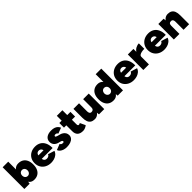

<svg xmlns="http://www.w3.org/2000/svg" viewBox="510 -2532 4376 4376"><g transform="rotate(-45 2698.0 -344.0)"><path d="M45 0V-700H225V-93L216 0ZM359 12Q297 12 256.5 -19Q216 -50 196.5 -109Q177 -168 177 -250Q177 -333 196.5 -391.5Q216 -450 256.5 -481Q297 -512 359 -512Q430 -512 480.5 -481Q531 -450 558 -391.5Q585 -333 585 -250Q585 -168 558 -109Q531 -50 480.5 -19Q430 12 359 12ZM311 -154Q336 -154 355 -166.5Q374 -179 385.5 -200.5Q397 -222 397 -250Q397 -278 386 -299.5Q375 -321 356 -333Q337 -345 312 -345Q287 -345 267 -333Q247 -321 236 -299.5Q225 -278 225 -250Q225 -222 236 -200.5Q247 -179 266.5 -166.5Q286 -154 311 -154Z M903 12Q822 12 759 -21Q696 -54 660.5 -113Q625 -172 625 -250Q625 -328 660 -387Q695 -446 757 -479Q819 -512 900 -512Q977 -512 1035.5 -478.5Q1094 -445 1127.5 -377Q1161 -309 1161 -205H787L809 -231Q809 -199 819 -175Q829 -151 849 -138Q869 -125 898 -125Q931 -125 955.5 -140.5Q980 -156 986 -179L1144 -130Q1126 -78 1086.5 -46.5Q1047 -15 998.5 -1.5Q950 12 903 12ZM810 -286 791 -315H998L980 -286Q980 -325 967 -347Q954 -369 934.5 -378.5Q915 -388 895 -388Q874 -388 854.5 -378.5Q835 -369 822.5 -347Q810 -325 810 -286Z M1405 12Q1355 12 1312 -2Q1269 -16 1238.5 -41.5Q1208 -67 1196 -103L1339 -159Q1350 -132 1370 -124.5Q1390 -117 1405 -117Q1421 -117 1431 -124Q1441 -131 1441 -144Q1441 -158 1427 -167.5Q1413 -177 1384 -184L1343 -194Q1276 -211 1242 -253Q1208 -295 1208 -351Q1208 -428 1264.5 -470Q1321 -512 1418 -512Q1477 -512 1517.5 -497.5Q1558 -483 1584 -457Q1610 -431 1624 -397L1485 -344Q1478 -364 1461.5 -373Q1445 -382 1421 -382Q1404 -382 1394.5 -374Q1385 -366 1385 -355Q1385 -343 1399.5 -334.5Q1414 -326 1444 -318L1485 -308Q1531 -297 1565 -274.5Q1599 -252 1618 -219Q1637 -186 1637 -143Q1637 -94 1608 -59.5Q1579 -25 1527 -6.5Q1475 12 1405 12Z M1930 12Q1837 12 1792 -32Q1747 -76 1747 -158V-656H1927V-207Q1927 -179 1935 -167Q1943 -155 1962 -155Q1970 -155 1982 -160Q1994 -165 2001 -170L2062 -40Q2039 -20 2002 -4Q1965 12 1930 12ZM1672 -350V-500H2030V-350Z M2450 0 2440 -92V-500H2620V0ZM2127 -244V-500H2307V-244ZM2307 -244Q2307 -216 2313.5 -197Q2320 -178 2332.5 -168Q2345 -158 2364 -157Q2402 -156 2421 -175Q2440 -194 2440 -234H2489Q2489 -155 2465 -100Q2441 -45 2400 -16.5Q2359 12 2307 12Q2246 12 2206 -12.5Q2166 -37 2146.5 -87Q2127 -137 2127 -214V-244Z M3053 0 3044 -93V-700H3224V0ZM2911 12Q2840 12 2789.5 -19Q2739 -50 2712 -109Q2685 -168 2685 -250Q2685 -333 2712 -391.5Q2739 -450 2789.5 -481Q2840 -512 2911 -512Q2973 -512 3013.5 -481Q3054 -450 3073.5 -391.5Q3093 -333 3093 -250Q3093 -168 3073.5 -109Q3054 -50 3013.5 -19Q2973 12 2911 12ZM2959 -154Q2984 -154 3003.5 -166.5Q3023 -179 3034 -200.5Q3045 -222 3045 -250Q3045 -278 3034 -299.5Q3023 -321 3003.5 -333Q2984 -345 2958 -345Q2934 -345 2915 -333Q2896 -321 2885 -299.5Q2874 -278 2873 -250Q2874 -222 2885 -200.5Q2896 -179 2915.5 -166.5Q2935 -154 2959 -154Z M3567 12Q3486 12 3423 -21Q3360 -54 3324.5 -113Q3289 -172 3289 -250Q3289 -328 3324 -387Q3359 -446 3421 -479Q3483 -512 3564 -512Q3641 -512 3699.5 -478.5Q3758 -445 3791.5 -377Q3825 -309 3825 -205H3451L3473 -231Q3473 -199 3483 -175Q3493 -151 3513 -138Q3533 -125 3562 -125Q3595 -125 3619.5 -140.5Q3644 -156 3650 -179L3808 -130Q3790 -78 3750.5 -46.5Q3711 -15 3662.5 -1.5Q3614 12 3567 12ZM3474 -286 3455 -315H3662L3644 -286Q3644 -325 3631 -347Q3618 -369 3598.5 -378.5Q3579 -388 3559 -388Q3538 -388 3518.5 -378.5Q3499 -369 3486.5 -347Q3474 -325 3474 -286Z M4018 -255Q4018 -336 4050.5 -391Q4083 -446 4133 -474Q4183 -502 4237 -502V-326Q4190 -326 4149.5 -317.5Q4109 -309 4084.5 -292Q4060 -275 4060 -251ZM3880 0V-500H4060V0Z M4550 12Q4469 12 4406 -21Q4343 -54 4307.5 -113Q4272 -172 4272 -250Q4272 -328 4307 -387Q4342 -446 4404 -479Q4466 -512 4547 -512Q4624 -512 4682.5 -478.5Q4741 -445 4774.5 -377Q4808 -309 4808 -205H4434L4456 -231Q4456 -199 4466 -175Q4476 -151 4496 -138Q4516 -125 4545 -125Q4578 -125 4602.5 -140.5Q4627 -156 4633 -179L4791 -130Q4773 -78 4733.5 -46.5Q4694 -15 4645.5 -1.5Q4597 12 4550 12ZM4457 -286 4438 -315H4645L4627 -286Q4627 -325 4614 -347Q4601 -369 4581.5 -378.5Q4562 -388 4542 -388Q4521 -388 4501.5 -378.5Q4482 -369 4469.5 -347Q4457 -325 4457 -286Z M4863 0V-500H5033L5043 -408V0ZM5176 0V-256H5356V0ZM5176 -256Q5176 -285 5169.5 -303.5Q5163 -322 5150.5 -332Q5138 -342 5119 -343Q5081 -345 5062 -326Q5043 -307 5043 -266H4994Q4994 -345 5018 -400Q5042 -455 5083 -483.5Q5124 -512 5176 -512Q5237 -512 5277 -487.5Q5317 -463 5336.5 -413Q5356 -363 5356 -286V-256Z"/></g></svg>

Font: Figtree Black
Style: Regular
Weight: 900
Designer: Erik Kennedy
Foundry: Erik Kennedy
Version: Version 2.001;gftools[0.9.30]